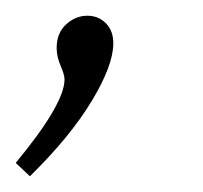

<svg xmlns="http://www.w3.org/2000/svg" viewBox="-54 -93 258 244"><path d="M57 -73Q71 -73 80.5 -63.5Q90 -54 90 -38Q90 -10 62.5 35.5Q35 81 -16 131L-34 114Q28 39 28 8Q28 2 23 -9.5Q18 -21 18 -32Q18 -51 30 -62Q42 -73 57 -73Z"/></svg>

Font: Bitter Pro Light
Style: Italic
Weight: 300
Italic angle: -9°
Designer: Sol Matas, and Bitter project Authors
Foundry: Sol Matas
Version: Version 1.010